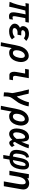

<svg xmlns="http://www.w3.org/2000/svg" viewBox="2277 -2877 846 5440"><g transform="rotate(90 2700.0 -157.0)"><path d="M329 -109Q328.5 -111 328.5 -116.5Q328.5 -150 347 -259Q365.5 -368 386.5 -460.5L278 -450Q240.5 -307 214.8 -200Q189 -93 169 5.5L32 -5.5Q78.5 -115 109 -222Q139.5 -329 163 -460.5L68 -455.5L84.5 -550.5H620.5L603.5 -455.5L493 -450Q457 -246.5 442 -175.5Q439 -152.5 439 -135.5Q439 -111.5 445.5 -100.2Q452 -89 466 -89Q483.5 -89 495.2 -91.8Q507 -94.5 524 -100.5L534 -104L524.5 -6.5Q510.5 3.5 492.8 6.8Q475 10 450 10H432.5Q381.5 10 354 -22.2Q326.5 -54.5 329 -109Z M711.5 -43.5Q682 -63.5 666 -91Q650 -118.5 650 -149.5Q650 -160 652.5 -173.5Q665 -253.5 770 -301Q746.5 -315.5 733.2 -336.5Q720 -357.5 720 -385Q720 -397.5 723 -411.5Q727.5 -441 747.5 -469.8Q767.5 -498.5 797.5 -520.5Q857 -554.5 941 -554.5Q999 -554.5 1045.5 -536.5Q1068 -527.5 1090.2 -514.2Q1112.5 -501 1140 -478L1062.5 -409.5Q1040.5 -430.5 1011.5 -440Q982.5 -449.5 945 -449.5Q847.5 -449.5 835.5 -383Q835 -380.5 835 -375.5Q835 -355 853.5 -345.5Q872 -336 910.5 -336H982.5L964 -231H894.5Q864.5 -231 839 -221Q813.5 -211 796.5 -192.8Q779.5 -174.5 775 -151Q774.5 -148 774.5 -143Q774.5 -117.5 798.5 -104.2Q822.5 -91 867.5 -91Q964 -91 1030.5 -154.5L1096 -72Q1011 7.5 863.5 7.5Q813 7.5 777.5 -4.8Q742 -17 711.5 -43.5Z M1177.5 240 1217.5 44.5 1229.5 -18.5Q1243 -93.5 1256.5 -160Q1270 -226.5 1289 -295Q1310.5 -373.5 1353 -431Q1395.5 -488.5 1450.5 -518.8Q1505.5 -549 1564 -549Q1617.5 -549 1657 -519.2Q1696.5 -489.5 1717.2 -439.2Q1738 -389 1738 -328.5Q1738 -295 1732.5 -266Q1717 -176.5 1680 -115.2Q1643 -54 1591.5 -23.8Q1540 6.5 1480.5 6.5Q1441.5 6.5 1417.2 -1.8Q1393 -10 1380 -22Q1367 -34 1353 -53.5L1344 -65Q1339 -52 1333.8 -25.5Q1328.5 1 1317 67Q1295 190 1284 245ZM1617 -278.5Q1622 -307 1622 -335Q1622 -382.5 1606 -410.2Q1590 -438 1558.5 -438Q1523 -438 1492.2 -414.5Q1461.5 -391 1439.8 -350Q1418 -309 1408.5 -258Q1403 -227 1403 -197.5Q1403 -99.5 1480.5 -99.5Q1530 -99.5 1565.5 -145.8Q1601 -192 1617 -278.5Z M2013 -133Q2013 -161 2018 -189L2063 -445.5H1931.5L1950 -550H2194.5L2131.5 -195Q2128.5 -178.5 2128.5 -164Q2128.5 -135 2140.5 -118.2Q2152.5 -101.5 2175 -101.5H2252Q2250.5 -86.5 2243.5 -49L2235.5 0H2105.5Q2061.5 -0.5 2037.2 -36.8Q2013 -73 2013 -133Z M2613 -49.5Q2617.5 -76.5 2618 -81Q2618 -93 2608 -142.8Q2598 -192.5 2580.5 -272.5L2562.5 -359.5Q2549 -393 2519.5 -531.5L2514.5 -554.5L2634.5 -545.5Q2651.5 -481.5 2665 -407L2714.5 -208Q2738.5 -235.5 2756.5 -262.8Q2774.5 -290 2793.5 -327Q2813.5 -360.5 2837.5 -422Q2861.5 -483.5 2879 -555L2994 -545Q2982.5 -477.5 2953.2 -396.5Q2924 -315.5 2890.5 -256.5Q2869 -224 2822 -161Q2785.5 -111 2767.8 -85.8Q2750 -60.5 2742 -44Q2727.5 -18.5 2719.2 26.8Q2711 72 2711 130Q2711 152.5 2711.5 164L2596.5 154Q2596 91.5 2600.5 45.5Q2605 -0.5 2613 -49.5Z M2977.5 240 3017.5 44.5 3029.5 -18.5Q3043 -93.5 3056.5 -160Q3070 -226.5 3089 -295Q3110.5 -373.5 3153 -431Q3195.5 -488.5 3250.5 -518.8Q3305.5 -549 3364 -549Q3417.5 -549 3457 -519.2Q3496.5 -489.5 3517.2 -439.2Q3538 -389 3538 -328.5Q3538 -295 3532.5 -266Q3517 -176.5 3480 -115.2Q3443 -54 3391.5 -23.8Q3340 6.5 3280.5 6.5Q3241.5 6.5 3217.2 -1.8Q3193 -10 3180 -22Q3167 -34 3153 -53.5L3144 -65Q3139 -52 3133.8 -25.5Q3128.5 1 3117 67Q3095 190 3084 245ZM3417 -278.5Q3422 -307 3422 -335Q3422 -382.5 3406 -410.2Q3390 -438 3358.5 -438Q3323 -438 3292.2 -414.5Q3261.5 -391 3239.8 -350Q3218 -309 3208.5 -258Q3203 -227 3203 -197.5Q3203 -99.5 3280.5 -99.5Q3330 -99.5 3365.5 -145.8Q3401 -192 3417 -278.5Z M3620 -204.5Q3620 -247 3628 -290Q3642 -371.5 3674.5 -431.5Q3707 -491.5 3754.5 -524Q3802 -556.5 3860 -556.5Q3970.5 -556.5 3986 -432.5Q3995 -397.5 3994 -336.5Q4020 -388 4043.8 -448.8Q4067.5 -509.5 4081 -555L4181 -545Q4156 -454 4111.8 -358.8Q4067.5 -263.5 4024 -189.5L4000 -155.5Q4004.5 -131 4013.2 -119.2Q4022 -107.5 4037.5 -107.5Q4055.5 -107.5 4071.2 -119.8Q4087 -132 4098 -149.5L4145.5 -73Q4088.5 4.5 4025.5 4.5Q3998.5 4.5 3977.8 -19.5Q3957 -43.5 3942 -83.5Q3856 7 3774.5 7Q3725.5 7 3690.8 -20.2Q3656 -47.5 3638 -95.2Q3620 -143 3620 -204.5ZM3729.5 -199.5Q3729.5 -154 3744 -130.2Q3758.5 -106.5 3784 -106.5Q3816.5 -106.5 3850.2 -133.8Q3884 -161 3916 -206Q3914.5 -223.5 3914.5 -238.5L3913.5 -279Q3913 -317.5 3912 -341Q3911 -364.5 3908 -380.5Q3896.5 -446 3861.5 -446Q3835 -446 3810 -424.5Q3785 -403 3765.5 -362.2Q3746 -321.5 3735.5 -266Q3729.5 -228.5 3729.5 -199.5Z M4400.5 -2.5Q4313 -11.5 4269.8 -57.2Q4226.5 -103 4226.5 -197Q4226.5 -244 4238 -307.5Q4253 -395 4280.5 -447.5Q4308 -500 4345.8 -525Q4383.5 -550 4434 -557L4447 -479Q4419 -468.5 4400.2 -449.5Q4381.5 -430.5 4367 -393.5Q4352.5 -356.5 4341 -294Q4331.5 -237 4331.5 -202.5Q4331.5 -149.5 4351.2 -125Q4371 -100.5 4414.5 -100.5L4454 -296.5Q4477 -426 4524.5 -491.5Q4572 -557 4653.5 -557Q4782.5 -557 4782.5 -394.5Q4782.5 -347 4771.5 -287Q4754.5 -189.5 4719.2 -128.5Q4684 -67.5 4630.5 -37.5Q4577 -7.5 4501.5 -1.5L4472 173H4371ZM4671.5 -314.5Q4681.5 -374.5 4681.5 -405Q4681.5 -434 4674 -446.8Q4666.5 -459.5 4650.5 -459.5Q4615 -459.5 4591.2 -415Q4567.5 -370.5 4551.5 -286.5L4516 -100.5Q4576.5 -100.5 4614 -153.2Q4651.5 -206 4671.5 -314.5Z M5202.5 -363.5Q5202.5 -414 5189.2 -438.2Q5176 -462.5 5148 -462.5Q5110.5 -462.5 5077.5 -436.8Q5044.5 -411 5021 -364.5Q4997.5 -318 4986.5 -257.5L4942 0H4817L4845 -156L4848.5 -174.5Q4859.5 -238.5 4864.5 -259Q4879 -349.5 4915.5 -554L5031.5 -549V-504.5Q5054 -530 5093.5 -545.2Q5133 -560.5 5172.5 -560.5Q5229 -560.5 5268.8 -539.5Q5308.5 -518.5 5328.5 -481.5Q5348.5 -444.5 5348.5 -396.5Q5348.5 -372.5 5344.5 -352L5255.5 158H5120L5185.5 -211Q5202.5 -305 5202.5 -363.5Z"/></g></svg>

Font: JuliaMono ExtraBold
Style: Italic
Weight: 800
Italic angle: -9°
Monospace: yes
Designer: cormullion
Foundry: corm
Version: Version 0.057; ttfautohint (v1.8.4)